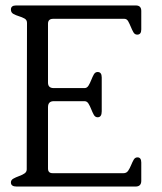

<svg xmlns="http://www.w3.org/2000/svg" viewBox="-20 -684 593 704"><path d="M498 -21Q498 0 477 0H41Q20 0 20 -15Q20 -24 29 -29Q38 -34 49 -38Q60 -42 69 -47.5Q78 -53 78 -63L79 -600Q79 -611 70 -616Q61 -621 49.5 -624.5Q38 -628 29 -633Q20 -638 20 -649Q20 -664 39 -664H478Q498 -664 498 -644V-576Q498 -557 483 -557Q474 -557 469 -566Q464 -575 459.5 -586Q455 -597 450 -606Q445 -615 436 -615H175Q156 -615 156 -597V-381Q156 -361 177 -361H290Q299 -361 304.5 -370Q310 -379 314.5 -390.5Q319 -402 324 -411Q329 -420 338 -420Q353 -420 353 -400V-276Q353 -254 338 -254Q329 -254 324 -263Q319 -272 314.5 -283.5Q310 -295 304.5 -304Q299 -313 290 -313H177Q156 -313 156 -291V-66Q156 -49 173 -49H433Q444 -49 450 -58Q456 -67 460.5 -78Q465 -89 470 -98Q475 -107 484 -107Q498 -107 498 -88Z"/></svg>

Font: Jura
Style: Regular
Weight: 400
Designer: Ed Merritt
Foundry: Ten by Twenty
Version: Version 1.007